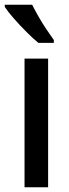

<svg xmlns="http://www.w3.org/2000/svg" viewBox="-34 -786 291 806"><path d="M168 0H69V-540H168ZM101 -766Q112 -744 128 -716Q144 -688 161.5 -662Q179 -636 192 -618V-606H127Q106 -623 78 -651Q50 -679 24.5 -708Q-1 -737 -14 -757V-766Z"/></svg>

Font: Noto Sans Telugu Condensed Medium
Style: Regular
Weight: 500
Width: 3
Designer: Jelle Bosma - Monotype Design Team
Foundry: Monotype Imaging Inc.
Version: Version 2.005; ttfautohint (v1.8.4.7-5d5b)